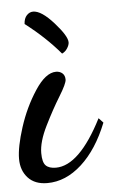

<svg xmlns="http://www.w3.org/2000/svg" viewBox="-54 -581 386 645"><g transform="rotate(-5 138.5 -259.0)"><path d="M-8 -59Q-8 -99 13 -164.5Q34 -230 70 -285Q106 -340 141 -340Q154 -340 162.5 -332.5Q171 -325 171 -311Q171 -298 145.5 -256.5Q120 -215 94 -162.5Q68 -110 68 -72Q68 -41 79 -30Q90 -19 113 -19Q192 -19 270 -172L285 -156Q250 -68 196 -19Q142 30 80 30Q38 30 15 5Q-8 -20 -8 -59ZM50 -509Q51 -528 60.5 -538Q70 -548 82 -548Q110 -548 151 -502Q192 -456 192 -435Q192 -426 185 -415Q178 -404 167 -399Q118 -457 50 -509Z"/></g></svg>

Font: TypoPRO Dancing Script
Style: Bold
Weight: 700
Designer: Pablo Impallari
Foundry: Pablo Impallari. www.impallari.com Igino Marini. www.ikern.com
Version: Version 1.002